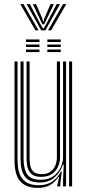

<svg xmlns="http://www.w3.org/2000/svg" viewBox="-20 -895 420 922"><path d="M163 7.3Q131.5 7.3 110.7 -1.3Q89.9 -9.9 77.6 -24.2Q65.3 -38.5 59.3 -56.3Q53.3 -74 51.5 -92.4Q49.7 -110.7 49.7 -127.2V-600H64.2V-129.7Q64.2 -110.2 67 -88.5Q69.9 -66.8 79.8 -48Q89.8 -29.2 110.5 -17.4Q131.2 -5.6 167.1 -5.6Q203.8 -5.6 230.1 -22.7Q256.4 -39.8 272.8 -71.2H276.8L269.7 -12.6V0H255L255 -5.6L264.1 -45.8H261.2Q244.7 -20.4 220.4 -6.5Q196.1 7.3 163 7.3ZM311.8 0V-600H326.3V0ZM178.4 -45.7Q154 -45.7 139.8 -53.7Q125.5 -61.7 118.6 -74.8Q111.8 -87.9 109.7 -103.5Q107.6 -119.2 107.6 -134.5V-600H122.1V-135.3Q122.1 -116.2 125.6 -98.6Q129.2 -81 141.5 -69.8Q153.8 -58.7 180.3 -58.7Q205 -58.7 221.1 -69.7Q237.2 -80.8 245.1 -99.1Q253.1 -117.4 253.1 -138.8V-600H268.3V-139.9Q268.3 -115.4 258.4 -93.9Q248.5 -72.3 228.6 -59Q208.7 -45.7 178.4 -45.7ZM170.7 -18.7Q119.5 -19.1 99.1 -47.5Q78.7 -75.9 78.7 -130.5V-600H93.2V-132.1Q93.2 -84.7 110.4 -58.2Q127.6 -31.6 175.4 -31.6Q211.6 -31.6 235.3 -48.3Q259.1 -64.9 270.9 -90.2Q282.7 -115.4 282.7 -141V-600H297.3V0H282.8V-35L286.1 -104.2H282.1Q269.9 -67.5 241.8 -43Q213.7 -18.4 170.7 -18.7ZM207.4 -693.3V-705.4H271.8V-693.3ZM104.9 -645V-657.1H169.4V-645ZM104.9 -669.2V-681.2H169.4V-669.2ZM104.9 -693.3V-705.4H169.4V-693.3ZM207.4 -645V-657.1H271.8V-645ZM207.4 -669.2V-681.2H271.8V-669.2ZM77.6 -875H93.1L165.1 -749.2H150ZM107.8 -875H123.7L173.1 -780.8L185.6 -759.5H190.1L202.6 -780.8L252 -875H267.9L197.9 -749.2H177.8ZM137.6 -875H153.5L182.6 -807.2L186.4 -792.6H189.2L193.2 -807.2L222.6 -875H238.5L201.5 -797.9L192.3 -778H183.4L174.1 -797.9ZM282.6 -875H298.1L225.7 -749.2H210.6Z"/></svg>

Font: Big Shoulders Inline Thin
Style: Regular
Weight: 100
Designer: Patric King
Foundry: XO Type Co
Version: Version 2.002